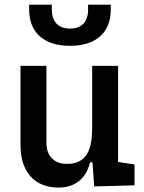

<svg xmlns="http://www.w3.org/2000/svg" viewBox="-20 -803 626 832"><path d="M234.9 9.8Q155.8 9.8 112.3 -38.8Q68.8 -87.4 68.8 -175.8V-517.6H181.2V-185.5Q181.2 -141.1 204.8 -116.9Q228.5 -92.8 271.5 -92.8Q325.2 -92.8 352.3 -128.7Q379.4 -164.6 379.4 -249L405.8 -99.6H370.1Q357.9 -46.9 322.5 -18.6Q287.1 9.8 234.9 9.8ZM388.2 4.9 379.4 -119.1V-210H491.7V-101.1L563 -90.3V0ZM379.4 -146.5V-517.6H491.7V-175.8ZM283.2 -604.5Q199.2 -604.5 152.8 -645.5Q106.4 -686.5 106.4 -761.7V-782.7H204.6V-761.7Q204.6 -722.2 224.9 -700.7Q245.1 -679.2 283.2 -679.2Q321.3 -679.2 341.6 -700.7Q361.8 -722.2 361.8 -761.7V-782.7H460V-761.7Q460 -686.5 413.8 -645.5Q367.7 -604.5 283.2 -604.5Z"/></svg>

Font: Cascadia Code Medium
Style: Regular
Weight: 500
Monospace: yes
Designer: Aaron Bell
Foundry: Saja Typeworks
Version: Version 2407.024